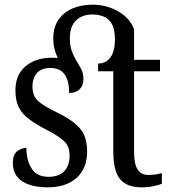

<svg xmlns="http://www.w3.org/2000/svg" viewBox="-20 -792 733 822"><path d="M184 10Q115 10 75 -16Q35 -42 35 -95Q35 -131 54 -145Q73 -159 93 -159Q93 -106 115.5 -70.5Q138 -35 187 -35Q233 -35 255.5 -59.5Q278 -84 278 -126Q278 -163 257 -185Q236 -207 180 -236Q133 -260 103.5 -282.5Q74 -305 60 -333.5Q46 -362 46 -405Q46 -472 89.5 -508.5Q133 -545 204 -545Q216 -545 227 -544Q218 -564 213 -584Q208 -604 208 -626Q208 -676 231 -708.5Q254 -741 292 -756.5Q330 -772 376 -772Q435 -772 485 -744Q535 -716 554 -667V-536H665V-487H554V-143Q554 -90 569 -66.5Q584 -43 615 -43Q632 -43 645.5 -45Q659 -47 673 -51V-5Q660 0 637 5Q614 10 586 10Q524 10 494.5 -24.5Q465 -59 465 -145V-487H400V-520Q433 -520 452.5 -546Q472 -572 472 -623Q472 -667 458.5 -690Q445 -713 423 -721.5Q401 -730 376 -730Q331 -730 305 -704Q279 -678 279 -628Q279 -596 287.5 -573Q296 -550 307.5 -531.5Q319 -513 328 -495.5Q337 -478 337 -457Q337 -455 337 -452Q337 -426 321 -410Q305 -394 276 -394Q276 -501 196 -501Q157 -501 138 -479Q119 -457 119 -422Q119 -381 143 -359.5Q167 -338 223 -311Q290 -279 321.5 -243Q353 -207 353 -144Q353 -71 308 -30.5Q263 10 184 10Z"/></svg>

Font: Noto Serif Condensed
Style: Regular
Weight: 400
Width: 3
Designer: Monotype Design Team
Foundry: Monotype Imaging Inc.
Version: Version 2.013; ttfautohint (v1.8.4.7-5d5b)